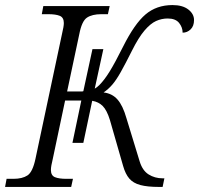

<svg xmlns="http://www.w3.org/2000/svg" viewBox="-41 -738 786 758"><path d="M-21 0 -15 -32H12Q47 -32 67.5 -45.5Q88 -59 99 -111L204 -605Q211 -634 211 -647Q211 -669 195 -675.5Q179 -682 150 -682H124L130 -714H392L385 -682H359Q323 -682 302.5 -668.5Q282 -655 272 -603L224 -377H284Q286 -377 288 -378L324 -544H367L333 -388Q342 -393 352 -403Q371 -422 392 -456Q413 -490 445 -554Q490 -644 533.5 -681Q577 -718 640 -718Q680 -718 702.5 -700.5Q725 -683 725 -659Q725 -635 711.5 -622Q698 -609 680 -609Q680 -630 666 -647.5Q652 -665 621 -665Q597 -665 575 -655Q553 -645 529.5 -617.5Q506 -590 480 -538Q454 -486 436 -454Q418 -422 402.5 -404Q387 -386 368 -373Q402 -369 423 -345Q444 -321 458 -272L510 -102Q521 -65 545.5 -49.5Q570 -34 601 -34H608L601 0H587Q541 0 513 -7.5Q485 -15 469.5 -33Q454 -51 445 -83L393 -264Q381 -303 364.5 -319.5Q348 -336 323 -340L288 -174H245L280 -341H216L167 -109Q164 -97 162 -86Q160 -75 160 -67Q160 -45 176 -38.5Q192 -32 221 -32H247L240 0Z"/></svg>

Font: Noto Serif Light
Style: Italic
Weight: 300
Italic angle: -12°
Designer: Monotype Design Team
Foundry: Monotype Imaging Inc.
Version: Version 2.013